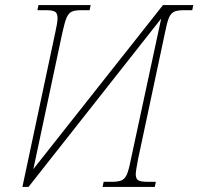

<svg xmlns="http://www.w3.org/2000/svg" viewBox="-20 -734 779 754"><path d="M197 -606Q206 -645 206 -663Q206 -682 196 -688Q186 -694 160 -694H127L131 -714H336L332 -694H300Q274 -694 261.5 -688Q249 -682 241.5 -664.5Q234 -647 225 -606L111 -70L620 -714H739L735 -694H703Q677 -694 664 -688Q651 -682 643.5 -664.5Q636 -647 628 -606L522 -108Q513 -61 513 -51Q513 -32 523 -26Q533 -20 559 -20H592L588 0H383L387 -20H419Q445 -20 458 -26Q471 -32 478.5 -49.5Q486 -67 494 -108L613 -661L92 0H68Z"/></svg>

Font: Noto Serif NarrowThin
Style: Italic
Weight: 250
Width: 4
Italic angle: -12°
Designer: Monotype Design Team
Foundry: Monotype Imaging Inc.
Version: Version 1.001